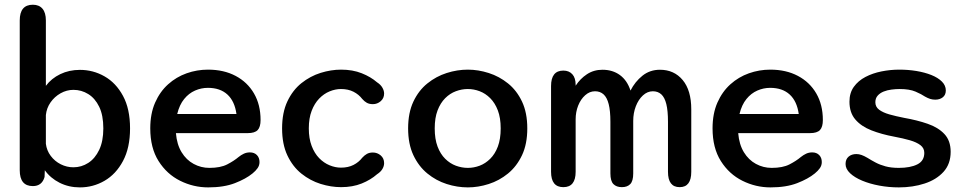

<svg xmlns="http://www.w3.org/2000/svg" viewBox="-20 -782 4094 812"><path d="M119 5Q63.5 5 63.5 -62V-695.5Q63.5 -762 119 -762Q145.5 -762 159.8 -745Q174 -728 174 -695.5V-419Q197.5 -450.5 235 -468.5Q272.5 -486.5 318 -486.5Q374 -486.5 422.2 -459Q470.5 -431.5 500.2 -376.5Q530 -321.5 530 -239Q530 -157 500.2 -101.2Q470.5 -45.5 422.2 -17.5Q374 10.5 318 10.5Q271 10.5 232.2 -9Q193.5 -28.5 169.5 -62L168.5 -33.5Q157.5 5 119 5ZM174 -174Q177.5 -145.5 194.5 -122.8Q211.5 -100 237 -87.2Q262.5 -74.5 290.5 -74.5Q324.5 -74.5 353.2 -93Q382 -111.5 399.5 -148.2Q417 -185 417 -239Q417 -294.5 399.5 -330.5Q382 -366.5 353.2 -384.2Q324.5 -402 290.5 -402Q262 -402 236.2 -387.5Q210.5 -373 193.8 -349Q177 -325 174 -295.5Z M860.5 10.5Q798 10.5 741.8 -17.5Q685.5 -45.5 650.5 -101Q615.5 -156.5 615.5 -239Q615.5 -301.5 636 -348Q656.5 -394.5 691 -425.5Q725.5 -456.5 769.2 -472Q813 -487.5 859.5 -487.5Q926.5 -487.5 976.5 -461Q1026.5 -434.5 1054.2 -386.8Q1082 -339 1082 -274.5Q1082 -245 1069.8 -232Q1057.5 -219 1027.5 -219H724Q728 -171 748 -138.2Q768 -105.5 799 -88.8Q830 -72 865.5 -72Q912.5 -72 941 -86.8Q969.5 -101.5 989 -118Q999.5 -126.5 1011.2 -132Q1023 -137.5 1037 -137.5Q1055.5 -137.5 1066.5 -126.2Q1077.5 -115 1077.5 -96.5Q1077.5 -82.5 1069.5 -71Q1061.5 -59.5 1048 -48.5Q1020 -25.5 973.5 -7.5Q927 10.5 860.5 10.5ZM729.5 -300H980Q972.5 -354 941.8 -382.2Q911 -410.5 859 -410.5Q831 -410.5 804.8 -399Q778.5 -387.5 758.8 -363.2Q739 -339 729.5 -300Z M1422.5 9.5Q1380 9.5 1336 -4.2Q1292 -18 1255 -47.5Q1218 -77 1195.5 -124.5Q1173 -172 1173 -239Q1173 -306 1195.5 -353.5Q1218 -401 1255 -430.5Q1292 -460 1336 -473.8Q1380 -487.5 1422.5 -487.5Q1471.5 -487.5 1509.8 -472.2Q1548 -457 1574.5 -434Q1590 -424 1597.2 -411.2Q1604.5 -398.5 1604.5 -386.5Q1604.5 -366.5 1590 -354Q1575.5 -341.5 1557 -341.5Q1542 -341.5 1531.5 -347.2Q1521 -353 1512 -363.5Q1497.5 -382.5 1475 -394Q1452.5 -405.5 1422 -405.5Q1398 -405.5 1373.8 -395.5Q1349.5 -385.5 1329.8 -365Q1310 -344.5 1298 -313.2Q1286 -282 1286 -239Q1286 -196.5 1298 -165Q1310 -133.5 1329.8 -113.2Q1349.5 -93 1373.8 -83Q1398 -73 1422 -73Q1452.5 -73 1475 -84.5Q1497.5 -96 1512 -115Q1521 -125 1531.5 -131Q1542 -137 1557 -137Q1575.5 -137 1590 -124.8Q1604.5 -112.5 1604.5 -92Q1604.5 -79.5 1597.2 -67.2Q1590 -55 1574.5 -45Q1548 -21.5 1509.8 -6Q1471.5 9.5 1422.5 9.5Z M1958.5 10.5Q1913.5 10.5 1869 -3.8Q1824.5 -18 1787.5 -48.2Q1750.5 -78.5 1728.2 -125.8Q1706 -173 1706 -239Q1706 -305 1728.2 -352.2Q1750.5 -399.5 1787.5 -429.2Q1824.5 -459 1869 -473.2Q1913.5 -487.5 1958.5 -487.5Q2002.5 -487.5 2047 -473.2Q2091.5 -459 2128.5 -429.2Q2165.5 -399.5 2187.8 -352.2Q2210 -305 2210 -239Q2210 -173 2187.8 -125.8Q2165.5 -78.5 2128.5 -48.2Q2091.5 -18 2047 -3.8Q2002.5 10.5 1958.5 10.5ZM1958.5 -72Q1984 -72 2008.5 -81.2Q2033 -90.5 2053.2 -110.5Q2073.5 -130.5 2085.5 -162.2Q2097.5 -194 2097.5 -239Q2097.5 -283.5 2085.5 -315Q2073.5 -346.5 2053.2 -366.8Q2033 -387 2008.5 -396.2Q1984 -405.5 1958.5 -405.5Q1933 -405.5 1908 -396.2Q1883 -387 1862.8 -366.8Q1842.5 -346.5 1830.5 -315Q1818.5 -283.5 1818.5 -239Q1818.5 -194 1830.5 -162.2Q1842.5 -130.5 1862.8 -110.5Q1883 -90.5 1908 -81.2Q1933 -72 1958.5 -72Z M2610 9.5Q2587 9.5 2574.2 -3.5Q2561.5 -16.5 2561.5 -48.5V-267Q2561.5 -313.5 2554.2 -341.8Q2547 -370 2532.5 -383Q2518 -396 2496.5 -396Q2473.5 -396 2454.8 -379.2Q2436 -362.5 2425.2 -335.5Q2414.5 -308.5 2414.5 -277.5V-55.5Q2414.5 9.5 2362.5 9.5Q2310.5 9.5 2310.5 -55.5V-418Q2310.5 -483.5 2362.5 -483.5Q2386.5 -483.5 2400.5 -468Q2414.5 -452.5 2414.5 -423V-419.5Q2433.5 -449 2462.2 -468Q2491 -487 2528 -487Q2571 -487 2601.8 -464.5Q2632.5 -442 2646.5 -399Q2665.5 -436.5 2697 -461.8Q2728.5 -487 2771 -487Q2831 -487 2867.2 -443.5Q2903.5 -400 2903.5 -319.5V-55.5Q2903.5 9.5 2854.5 9.5Q2805 9.5 2805 -55.5V-267Q2805 -313.5 2798 -341.8Q2791 -370 2776.8 -383Q2762.5 -396 2741 -396Q2718 -396 2699 -378.5Q2680 -361 2669 -332.5Q2658 -304 2658 -270.5V-48.5Q2658 -16.5 2645.5 -3.5Q2633 9.5 2610 9.5Z M3238.5 10.5Q3176 10.5 3119.8 -17.5Q3063.5 -45.5 3028.5 -101Q2993.5 -156.5 2993.5 -239Q2993.5 -301.5 3014 -348Q3034.5 -394.5 3069 -425.5Q3103.5 -456.5 3147.2 -472Q3191 -487.5 3237.5 -487.5Q3304.5 -487.5 3354.5 -461Q3404.5 -434.5 3432.2 -386.8Q3460 -339 3460 -274.5Q3460 -245 3447.8 -232Q3435.5 -219 3405.5 -219H3102Q3106 -171 3126 -138.2Q3146 -105.5 3177 -88.8Q3208 -72 3243.5 -72Q3290.5 -72 3319 -86.8Q3347.5 -101.5 3367 -118Q3377.5 -126.5 3389.2 -132Q3401 -137.5 3415 -137.5Q3433.5 -137.5 3444.5 -126.2Q3455.5 -115 3455.5 -96.5Q3455.5 -82.5 3447.5 -71Q3439.5 -59.5 3426 -48.5Q3398 -25.5 3351.5 -7.5Q3305 10.5 3238.5 10.5ZM3107.5 -300H3358Q3350.5 -354 3319.8 -382.2Q3289 -410.5 3237 -410.5Q3209 -410.5 3182.8 -399Q3156.5 -387.5 3136.8 -363.2Q3117 -339 3107.5 -300Z M3781.5 10.5Q3739 10.5 3698.8 3Q3658.5 -4.5 3626.2 -18Q3594 -31.5 3575 -49.5Q3556 -67.5 3556 -88.5Q3556 -108.5 3568.8 -119.5Q3581.5 -130.5 3602 -130.5Q3612.5 -130.5 3623.8 -126.5Q3635 -122.5 3648.5 -114.5Q3664.5 -104.5 3682.8 -94.8Q3701 -85 3725 -78.5Q3749 -72 3781 -72Q3830 -72 3859.5 -86.8Q3889 -101.5 3889 -135.5Q3889 -155.5 3872.8 -168Q3856.5 -180.5 3828 -188.8Q3799.5 -197 3762 -204Q3708 -214 3665.2 -230.8Q3622.5 -247.5 3597.5 -276.5Q3572.5 -305.5 3572.5 -352Q3572.5 -389 3591 -414.8Q3609.5 -440.5 3640 -456.5Q3670.5 -472.5 3708 -480Q3745.5 -487.5 3783.5 -487.5Q3820.5 -487.5 3855.5 -481.8Q3890.5 -476 3918.8 -464.8Q3947 -453.5 3963.5 -437Q3980 -420.5 3980 -399.5Q3980 -380.5 3967.2 -370.5Q3954.5 -360.5 3935.5 -360.5Q3923.5 -360.5 3913.5 -363.8Q3903.5 -367 3892 -373.5Q3877.5 -383.5 3852 -394.5Q3826.5 -405.5 3784.5 -405.5Q3768.5 -405.5 3750.5 -403.2Q3732.5 -401 3717 -394.8Q3701.5 -388.5 3691.8 -377.5Q3682 -366.5 3682 -349.5Q3682 -330 3698 -318Q3714 -306 3741.2 -298.2Q3768.5 -290.5 3804 -283.5Q3858.5 -274 3903.2 -258.5Q3948 -243 3974.2 -215Q4000.5 -187 4000.5 -140Q4000.5 -88.5 3970.2 -55.2Q3940 -22 3890.2 -5.8Q3840.5 10.5 3781.5 10.5Z"/></svg>

Font: Sono Medium
Style: Regular
Weight: 500
Designer: Tyler Finck
Foundry: Tyler Finck
Version: Version 2.112